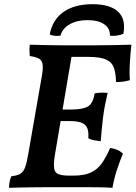

<svg xmlns="http://www.w3.org/2000/svg" viewBox="-20 -892 646 915"><path d="M23 3Q23 -11 25.5 -24.5Q28 -38 34 -52Q62 -55 77 -64Q92 -73 100 -95.5Q108 -118 115 -160L179 -527Q186 -565 183 -585Q180 -605 165 -613Q150 -621 122 -625Q121 -638 120.5 -651Q120 -664 122 -679Q149 -678 178 -677.5Q207 -677 235 -676.5Q263 -676 288 -676Q313 -676 330 -676L242 -156Q235 -112 238 -90.5Q241 -69 258.5 -62Q276 -55 311 -55L290 0Q257 0 221.5 0Q186 0 151 0.5Q116 1 83 1.5Q50 2 23 3ZM516 3Q487 1 451 0.5Q415 0 374.5 0Q334 0 290 0L311 -55H328Q381 -55 412.5 -69.5Q444 -84 465 -113.5Q486 -143 505 -187Q524 -184 538.5 -178Q553 -172 566 -160Q552 -127 538 -85Q524 -43 516 3ZM460 -219Q443 -221 428.5 -223.5Q414 -226 401 -233Q403 -262 396.5 -280Q390 -298 370 -306.5Q350 -315 313 -315H246L256 -370H319Q375 -370 399.5 -385Q424 -400 431 -447Q447 -450 462 -450.5Q477 -451 493 -449Q487 -423 481.5 -397Q476 -371 471 -332Q467 -299 464.5 -271.5Q462 -244 460 -219ZM533 -501Q532 -542 523 -568.5Q514 -595 486 -608Q458 -621 398 -621H294L327 -676Q383 -676 429.5 -676Q476 -676 519.5 -677Q563 -678 606 -679Q602 -641 599 -594.5Q596 -548 599 -510Q571 -501 533 -501ZM421 -872Q505 -872 543 -836Q581 -800 568 -731Q554 -725 537 -722.5Q520 -720 504 -722Q505 -757 476.5 -776.5Q448 -796 397 -796Q347 -796 312.5 -776.5Q278 -757 268 -722Q253 -720 239.5 -721.5Q226 -723 217 -728Q230 -798 282.5 -835Q335 -872 421 -872Z"/></svg>

Font: Vollkorn SemiBold
Style: Italic
Weight: 600
Italic angle: -11°
Designer: Friedrich Althausen
Foundry: Friedrich Althausen
Version: Version 5.000